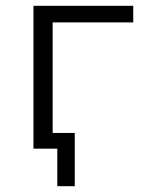

<svg xmlns="http://www.w3.org/2000/svg" viewBox="-20 -511 498 660"><path d="M177 129V0H97V-54H237V129ZM95 0V-491H438V-434H161V0Z"/></svg>

Font: Nunito Sans 9pt Light
Style: Regular
Weight: 300
Version: Version 3.101;gftools[0.9.27]